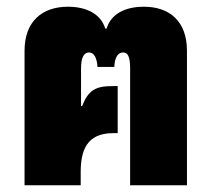

<svg xmlns="http://www.w3.org/2000/svg" viewBox="-20 -551 630 571"><path d="M53 0H220V-39C220 -102 237 -155 316 -155H330V-295H316C265 -295 243 -284 224 -235L221 -236V-347C221 -383 231 -395 245 -395C258 -395 268 -382 270 -352H320C321 -382 332 -395 346 -395C360 -395 367 -383 367 -347V0H536V-400C536 -488 484 -531 408 -531C351 -531 310 -509 297 -466H293C280 -509 238 -531 182 -531C106 -531 53 -488 53 -400Z"/></svg>

Font: Noto Sans Thai UI Cond Blk
Style: Regular
Weight: 900
Width: 3
Designer: Monotype Design Team
Foundry: Monotype Imaging Inc.
Version: Version 2.000